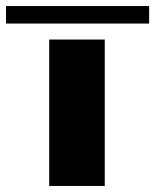

<svg xmlns="http://www.w3.org/2000/svg" viewBox="-91 -616 514 636"><path d="M256 0H72V-485H256ZM-71 -538V-596H403V-538Z"/></svg>

Font: Sarpanch ExtraBold
Style: Regular
Weight: 800
Designer: Manushi Parikh (Devanagari and Latin), Jyotish Sonowal (Devanagari)
Foundry: Indian Type Foundry
Version: Version 2.004;PS 1.0;hotconv 1.0.78;makeotf.lib2.5.61930; tt